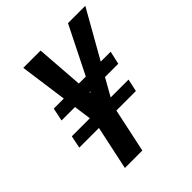

<svg xmlns="http://www.w3.org/2000/svg" viewBox="-192 -807 926 926"><g transform="rotate(-45 271.0 -344.0)"><path d="M124 0 172 -225H38L51 -289H174L119 -688H237L260 -376H268L424 -688H542L316 -289H438L424 -225H291L243 0ZM70 -378 84 -445H472L457 -378Z"/></g></svg>

Font: Saira Condensed SemiBold
Style: Italic
Weight: 600
Width: 3
Italic angle: -12°
Designer: Hector Gatti with collaboration of the Omnibus-Type team
Foundry: Omnibus-Type
Version: Version 1.101